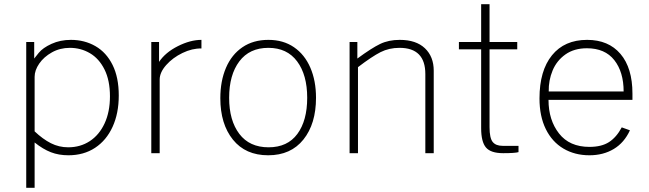

<svg xmlns="http://www.w3.org/2000/svg" viewBox="-20 -730 3094 915"><path d="M105 -530H143V-451Q145 -454 164.5 -478Q184 -502 225.5 -521Q267 -540 318 -540Q383 -540 435 -510Q487 -480 516.5 -420.5Q546 -361 546 -275Q546 -190 516.5 -125.5Q487 -61 433 -25.5Q379 10 306 10Q260 10 222.5 -4.5Q185 -19 145 -51V165H105ZM504 -271Q504 -347 478 -399Q452 -451 408.5 -476.5Q365 -502 313 -502Q266 -502 227.5 -480.5Q189 -459 167 -427Q145 -395 145 -364V-104Q184 -67 222.5 -47.5Q261 -28 305 -28Q363 -28 408 -57.5Q453 -87 478.5 -142Q504 -197 504 -271Z M701 -530H738V-435Q768 -480 827.5 -510Q887 -540 940 -540V-499Q896 -500 849.5 -477.5Q803 -455 772 -420Q741 -385 741 -351V0H701Z M1030 -262Q1030 -344 1057 -407Q1084 -470 1135.5 -505Q1187 -540 1259 -540Q1330 -540 1381 -505Q1432 -470 1459 -407.5Q1486 -345 1486 -264Q1486 -140 1426 -65Q1366 10 1258 10Q1150 10 1090 -64.5Q1030 -139 1030 -262ZM1259 -502Q1169 -502 1120.5 -437.5Q1072 -373 1072 -264Q1072 -156 1120.5 -92Q1169 -28 1260 -28Q1350 -28 1397 -91.5Q1444 -155 1444 -264Q1444 -373 1396 -437.5Q1348 -502 1259 -502Z M1646 -530H1683V-451Q1751 -501 1791.5 -520.5Q1832 -540 1885 -540Q1963 -540 2005 -500Q2047 -460 2047 -393V0H2007V-377Q2007 -502 1884 -502Q1834 -502 1793.5 -481.5Q1753 -461 1686 -410V0H1646Z M2313 -495V-124Q2313 -72 2328 -53.5Q2343 -35 2375 -35H2451V-5Q2434 0 2378 0Q2319 0 2296 -27Q2273 -54 2273 -119V-495H2167V-530H2273V-710H2313V-530H2445V-495Z M2789 -30Q2847 -30 2882.5 -53Q2918 -76 2943 -123L2982 -109Q2955 -50 2905 -20Q2855 10 2789 10Q2719 10 2665 -22Q2611 -54 2581 -115Q2551 -176 2551 -261Q2551 -393 2610.5 -466.5Q2670 -540 2778 -540Q2880 -540 2937 -473Q2994 -406 2994 -284V-254H2594Q2594 -158 2644 -94Q2694 -30 2789 -30ZM2952 -294Q2952 -387 2907.5 -443.5Q2863 -500 2777 -500Q2716 -500 2674.5 -470.5Q2633 -441 2613.5 -394Q2594 -347 2595 -294Z"/></svg>

Font: Morrison Thin
Style: Regular
Weight: 100
Designer: Pablo Impallari, Rodrigo Fuenzalida (Modified by Dan O. Williams)
Version: Version 0.03;June 6, 2019;FontCreator 11.5.0.2425 64-bit; tt